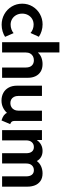

<svg xmlns="http://www.w3.org/2000/svg" viewBox="840 -1632 800 2519"><g transform="rotate(90 1239.5 -372.0)"><path d="M27.8 -264.2Q27.8 -338.9 64.7 -399.9Q101.6 -460.9 163.8 -496.1Q226.1 -531.2 299.3 -531.2Q343.8 -531.2 386.2 -518.3Q428.7 -505.4 461.9 -482.4L412.1 -373Q391.1 -392.1 362.3 -402.8Q333.5 -413.6 302.7 -413.6Q260.3 -413.6 227.5 -393.8Q194.8 -374 176.5 -339.8Q158.2 -305.7 158.2 -263.7Q158.2 -221.2 176.8 -186.5Q195.3 -151.9 228.5 -131.8Q261.7 -111.8 302.7 -111.8Q335.4 -111.8 366.2 -123.3Q397 -134.8 414.1 -150.9L462.9 -39.1Q432.6 -19 391.1 -6.6Q349.6 5.9 304.2 5.9Q228.5 5.9 165 -29.8Q101.6 -65.4 64.7 -127.2Q27.8 -189 27.8 -264.2Z M533.2 -752H668V-471.7H671.4Q695.8 -500.5 735.1 -515.6Q774.4 -530.8 820.3 -530.8Q878.9 -530.8 919.2 -505.9Q959.5 -481 979.7 -438Q1000 -395 1000 -340.8V0H865.2V-311.5Q865.2 -362.8 839.6 -389.9Q814 -417 770 -417Q740.7 -417 717.8 -404.8Q694.8 -392.6 681.4 -368.7Q668 -344.7 668 -310.5V0H533.2Z M1103.5 -195.8V-522.9H1238.3V-211.9Q1238.3 -178.7 1250.5 -155.5Q1262.7 -132.3 1283.9 -120.4Q1305.2 -108.4 1332 -108.4Q1360.8 -108.4 1383.5 -121.3Q1406.2 -134.3 1418.7 -158Q1431.2 -181.6 1431.2 -211.9V-522.9H1565.9V-173.3Q1565.9 -152.8 1569.3 -140.6Q1572.8 -128.4 1581.8 -120.6Q1590.8 -112.8 1607.9 -106.4L1559.6 7.8Q1479.5 -16.6 1461.4 -62.5H1459Q1428.7 -29.8 1388.2 -11Q1347.7 7.8 1298.8 7.8Q1243.2 7.8 1198.7 -15.9Q1154.3 -39.6 1128.9 -85.7Q1103.5 -131.8 1103.5 -195.8Z M1686.5 -522.9H1815.9V-457.5H1818.4Q1843.8 -493.7 1879.6 -512.2Q1915.5 -530.8 1960 -530.8Q2004.4 -530.8 2038.1 -511.7Q2071.8 -492.7 2091.3 -457.5H2093.8Q2121.1 -493.7 2163.1 -512.2Q2205.1 -530.8 2253.9 -530.8Q2315.9 -530.8 2355 -502.7Q2394 -474.6 2411.1 -430.4Q2428.2 -386.2 2428.2 -335.4V0H2293V-316.9Q2293 -365.2 2272 -391.1Q2251 -417 2212.4 -417Q2173.8 -417 2149.2 -391.1Q2124.5 -365.2 2124.5 -316.9V0H1989.7V-316.9Q1989.7 -365.2 1968.5 -391.1Q1947.3 -417 1908.7 -417Q1870.1 -417 1845.7 -390.6Q1821.3 -364.3 1821.3 -315.4V0H1686.5Z"/></g></svg>

Font: Reddit Sans
Style: Bold
Weight: 700
Designer: Stephen Hutchings
Foundry: Reddit
Version: Version 1.013